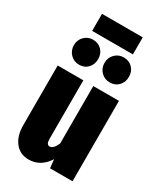

<svg xmlns="http://www.w3.org/2000/svg" viewBox="-229 -1000 934 1102"><g transform="rotate(30 237.5 -449.5)"><path d="M439 0H290L284 -57Q236 18 158 18Q100 18 66.5 -24.5Q33 -67 33 -138V-533H203V-144Q203 -107 225 -107Q249 -107 269 -152V-533H439ZM216 -681Q216 -645 194 -621.5Q172 -598 136 -598Q102 -598 78.5 -622Q55 -646 55 -681Q55 -716 78.5 -739.5Q102 -763 136 -763Q171 -763 193.5 -739.5Q216 -716 216 -681ZM420 -681Q420 -645 397.5 -621.5Q375 -598 339 -598Q305 -598 281.5 -622Q258 -646 258 -681Q258 -716 281.5 -739.5Q305 -763 339 -763Q375 -763 397.5 -739.5Q420 -716 420 -681ZM105 -804V-917H375V-804Z"/></g></svg>

Font: Fira Sans Compressed ExtraBold
Style: Regular
Weight: 800
Width: 1
Designer: bBox Type GmbH & Carrois Corporate GbR & Edenspiekermann AG
Foundry: bBox Type GmbH & Carrois Corporate GbR & Edenspiekermann AG
Version: Version 4.301